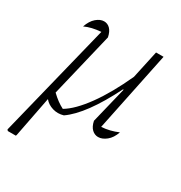

<svg xmlns="http://www.w3.org/2000/svg" viewBox="-161 -600 857 909"><g transform="rotate(30 267.5 -145.0)"><path d="M55 194H11L6 188L160 -434Q108 -430 72 -413Q84 -448 105 -466Q126 -484 147 -484Q166 -484 180 -470Q194 -456 200 -427L116 -77Q150 -44 184 -27Q235 -57 291.5 -135Q348 -213 400 -327L433 -479H474L384 -44Q430 -47 474 -66Q462 -31 439.5 -13Q417 5 395 5Q376 5 361 -9Q346 -23 340 -52L388 -249L385 -250Q292 -64 204 -3Q174 6 145.5 -2.5Q117 -11 100 -32L57 189Z"/></g></svg>

Font: Piazzolla ExtraLight
Style: Italic
Weight: 200
Italic angle: -11.3°
Designer: Juan Pablo del Peral
Foundry: Huerta Tipografica
Version: Version 1.330